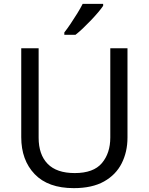

<svg xmlns="http://www.w3.org/2000/svg" viewBox="-20 -964 771 994"><path d="M640 -252Q640 -178 610 -118.5Q580 -59 518.5 -24.5Q457 10 362 10Q229 10 159.5 -62.5Q90 -135 90 -254V-714H180V-251Q180 -164 226.5 -116Q273 -68 367 -68Q464 -68 507.5 -119.5Q551 -171 551 -252V-714H640ZM514 -934Q505 -920 488 -900Q471 -880 450.5 -858.5Q430 -837 409.5 -817.5Q389 -798 371 -784H313V-796Q328 -815 345.5 -841Q363 -867 380 -894.5Q397 -922 408 -944H514Z"/></svg>

Font: Noto Sans Balinese
Style: Regular
Weight: 400
Designer: Aditya Bayu, David Williams
Foundry: David Williams
Version: Version 2.003